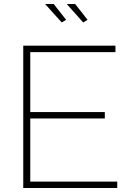

<svg xmlns="http://www.w3.org/2000/svg" viewBox="-20 -938 655 958"><path d="M565 -32V0H96V-710H556V-678H131V-379H503V-347H131V-32ZM313 -918H355L417 -839L395 -826ZM205 -918H248L310 -839L288 -826Z"/></svg>

Font: Raleway ExtraLight
Style: Regular
Weight: 200
Designer: Matt McInerney, Pablo Impallari, Rodrigo Fuenzalida
Foundry: Matt McInerney, Pablo Impallari, Rodrigo Fuenzalida
Version: Version 4.026